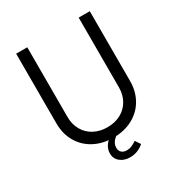

<svg xmlns="http://www.w3.org/2000/svg" viewBox="-209 -886 1118 1197"><g transform="rotate(-30 350.0 -287.5)"><path d="M85 -243V-745H165V-243Q165 -190 188.5 -149Q212 -108 254 -85.5Q296 -63 350 -63Q404 -63 446 -85.5Q488 -108 511.5 -149Q535 -190 535 -243V-745H615V-243Q615 -169 582 -111Q549 -53 488.5 -20.5Q428 12 350 12Q272 12 211.5 -20.5Q151 -53 118 -111Q85 -169 85 -243ZM280 86Q280 49 307 18.5Q334 -12 384 -30H415V-15Q332 21 332 75Q332 97 345.5 109.5Q359 122 383 122Q416 122 453 95L478 132Q434 170 379 170Q336 170 308 147Q280 124 280 86Z"/></g></svg>

Font: Trafiko Sans Variable
Style: Regular
Weight: 400
Designer: Gumpita Rahayu / Trafiko
Foundry: Tokotype / Trafiko
Version: Version 0.001;FEAKit 1.0